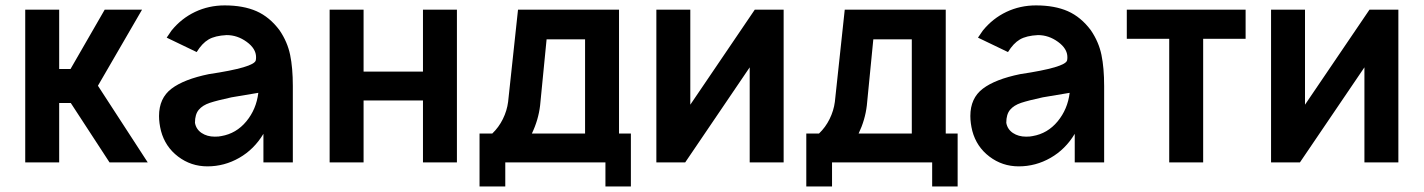

<svg xmlns="http://www.w3.org/2000/svg" viewBox="-20 -598 5242 707"><path d="M197.9 -218.8V0H72.9V-562.5H197.9V-343.8H239.6L365.6 -562.5H503.1L340.6 -282.3L524 0H383.3L240.6 -218.8Z M1009.4 -486.5Q1038.5 -443.8 1048.4 -395.8Q1058.3 -347.9 1058.3 -281.2V0H950V-105.2Q915.6 -47.9 860.9 -16.7Q806.2 14.6 743.8 14.6Q683.3 14.6 635.9 -21.4Q588.5 -57.3 572.9 -115.6Q565.6 -144.8 565.6 -170.8Q565.6 -236.5 611.5 -271.4Q657.3 -306.2 749 -325Q916.7 -350 921.9 -376Q922.9 -380.2 922.9 -387.5Q922.9 -418.8 888.5 -443.8Q854.2 -468.8 814.6 -468.8Q771.9 -466.7 747.9 -452.6Q724 -438.5 704.2 -406.3L593.8 -459.4L611.5 -485.4Q647.9 -530.2 698.4 -554.2Q749 -578.1 807.3 -578.1Q876 -578.1 924.5 -556.8Q972.9 -535.4 1009.4 -486.5ZM931.2 -256.2 832.3 -239.6Q779.2 -228.1 752.6 -219.3Q726 -210.4 712 -193.8Q697.9 -177.1 697.9 -145.8Q702.1 -121.9 722.4 -108.3Q742.7 -94.8 770.8 -94.8Q786.5 -94.8 794.8 -96.9Q850 -106.3 887 -151Q924 -195.8 931.2 -256.2Z M1537.5 -562.5H1662.5V0H1537.5V-228.1H1318.8V0H1193.8V-562.5H1318.8V-334.4H1537.5Z M2303.1 -106.3V88.5H2209.4V0H1840.6V88.5H1745.8V-106.3H1792.7Q1816.7 -129.2 1831.8 -159.9Q1846.9 -190.6 1851 -222.9L1887.5 -562.5H2259.4V-106.3ZM2134.4 -453.1H1992.7L1968.8 -209.4Q1962.5 -156.2 1938.5 -106.3H2134.4Z M2759.4 -562.5H2865.6V0H2740.6V-350L2503.1 0H2396.9V-562.5H2521.9V-212.5Z M3506.3 -106.3V88.5H3412.5V0H3043.8V88.5H2949V-106.3H2995.8Q3019.8 -129.2 3034.9 -159.9Q3050 -190.6 3054.2 -222.9L3090.6 -562.5H3462.5V-106.3ZM3337.5 -453.1H3195.8L3171.9 -209.4Q3165.6 -156.2 3141.7 -106.3H3337.5Z M3996.9 -486.5Q4026 -443.8 4035.9 -395.8Q4045.8 -347.9 4045.8 -281.2V0H3937.5V-105.2Q3903.1 -47.9 3848.4 -16.7Q3793.8 14.6 3731.2 14.6Q3670.8 14.6 3623.4 -21.4Q3576 -57.3 3560.4 -115.6Q3553.1 -144.8 3553.1 -170.8Q3553.1 -236.5 3599 -271.4Q3644.8 -306.2 3736.5 -325Q3904.2 -350 3909.4 -376Q3910.4 -380.2 3910.4 -387.5Q3910.4 -418.8 3876 -443.8Q3841.7 -468.8 3802.1 -468.8Q3759.4 -466.7 3735.4 -452.6Q3711.5 -438.5 3691.7 -406.3L3581.2 -459.4L3599 -485.4Q3635.4 -530.2 3685.9 -554.2Q3736.5 -578.1 3794.8 -578.1Q3863.5 -578.1 3912 -556.8Q3960.4 -535.4 3996.9 -486.5ZM3918.8 -256.2 3819.8 -239.6Q3766.7 -228.1 3740.1 -219.3Q3713.5 -210.4 3699.5 -193.8Q3685.4 -177.1 3685.4 -145.8Q3689.6 -121.9 3709.9 -108.3Q3730.2 -94.8 3758.3 -94.8Q3774 -94.8 3782.3 -96.9Q3837.5 -106.3 3874.5 -151Q3911.5 -195.8 3918.8 -256.2Z M4566.7 -562.5V-455.2H4410.4V0H4285.4V-455.2H4129.2V-562.5Z M5022.9 -562.5H5129.2V0H5004.2V-350L4766.7 0H4660.4V-562.5H4785.4V-212.5Z"/></svg>

Font: Vladivostok Bold
Style: Regular
Weight: 700
Width: 4
Designer: Michael Sharanda
Foundry: Michael Sharanda
Version: Version 1.005